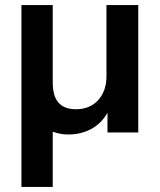

<svg xmlns="http://www.w3.org/2000/svg" viewBox="-20 -525 636 761"><path d="M528 -505V0H406V-78Q382 -36 342 -14Q302 8 250 8Q219 8 189 -3V216H65V-505H189V-199Q189 -144 212 -118Q235 -92 281 -92Q336 -92 369 -128Q402 -164 402 -224V-505Z"/></svg>

Font: PRinguin Sans
Style: Bold
Weight: 700
Designer: Vernon Adams
Foundry: Vernon Adams
Version: ""